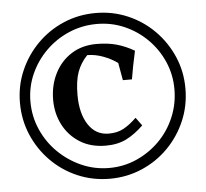

<svg xmlns="http://www.w3.org/2000/svg" viewBox="-50 -725 858 801"><g transform="rotate(-5 378.5 -325.0)"><path d="M380 -23Q441 -23 495 -47Q549 -71 590.5 -112.5Q632 -154 655.5 -209.5Q679 -265 679 -327Q679 -388 655.5 -442Q632 -496 590.5 -537.5Q549 -579 495 -602.5Q441 -626 380 -626Q318 -626 263 -602.5Q208 -579 166 -537.5Q124 -496 100 -442Q76 -388 76 -327Q76 -265 100.5 -209.5Q125 -154 167.5 -112.5Q210 -71 264.5 -47Q319 -23 380 -23ZM379 22Q307 22 244 -5Q181 -32 133.5 -80Q86 -128 59 -191Q32 -254 32 -326Q32 -397 59 -459.5Q86 -522 133.5 -570Q181 -618 244 -645Q307 -672 379 -672Q450 -672 513 -645Q576 -618 623.5 -570Q671 -522 698 -459.5Q725 -397 725 -326Q725 -254 698 -191Q671 -128 623.5 -80Q576 -32 513 -5Q450 22 379 22ZM374 -117Q311 -117 265.5 -145.5Q220 -174 195.5 -221.5Q171 -269 171 -326Q171 -387 196 -436.5Q221 -486 266 -514.5Q311 -543 371 -543Q419 -543 456 -532.5Q493 -522 529 -501Q520 -460 515.5 -436.5Q511 -413 506 -383H468L455 -456Q429 -475 395.5 -487.5Q362 -500 329 -500Q301 -471 287.5 -434Q274 -397 274 -338Q274 -260 305 -213Q336 -166 390 -166Q426 -166 452 -180Q478 -194 507 -222L532 -188Q497 -154 460.5 -135.5Q424 -117 374 -117Z"/></g></svg>

Font: Ruwudu SemiBold
Style: Regular
Weight: 600
Designer: Becca Hirsbrunner Spalinger
Foundry: SIL International
Version: Version 3.000